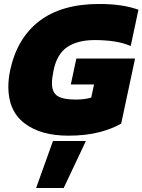

<svg xmlns="http://www.w3.org/2000/svg" viewBox="-20 -674 718 968"><path d="M324 10Q185 10 103.5 -52.5Q22 -115 22 -236Q22 -274 31 -319Q66 -482 178.5 -568Q291 -654 481 -654Q597 -654 678 -625L639 -442Q602 -458 556.5 -465Q511 -472 457 -472Q372 -472 319.5 -437Q267 -402 250 -319Q246 -300 244 -284Q242 -268 242 -254Q242 -208 270 -190Q298 -172 362 -172Q406 -172 440 -182L454 -248H337L365 -379H661L591 -51Q547 -25 480 -7.5Q413 10 324 10ZM162 274 247 37H413L301 274Z"/></svg>

Font: Kanit ExtraBold
Style: Italic
Weight: 800
Italic angle: -12°
Designer: Katatrad Team
Foundry: CadsonDemak
Version: Version 2.000; ttfautohint (v1.8.3)